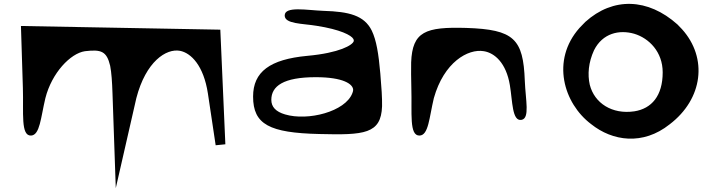

<svg xmlns="http://www.w3.org/2000/svg" viewBox="-20 -691 3723 990"><path d="M88 -557 98 -237C102 -109 86 10 140 8C186 6 190 -85 214 -185C247 -315 343 -416 418 -427C502 -437 530 -427 548 -352C555 -316 558 -269 560 -211L577 279L683 -185C732 -374 837 -442 908 -429C965 -418 1030 -353 1052 -209L1092 58L1142 53C1133 -144 1125 -341 1116 -538H1115Z M1626 0C1858 6 1945 0 1950 -143C1951 -186 1947 -241 1941 -312C1932 -414 1921 -483 1897 -533C1858 -612 1779 -631 1649 -635C1564 -638 1448 -661 1448 -611C1448 -567 1540 -570 1612 -558C1735 -539 1792 -509 1802 -490C1804 -486 1805 -482 1804 -479C1799 -459 1731 -418 1564 -403C1372 -385 1285 -321 1285 -193C1285 -49 1370 -6 1626 0ZM1608 -293C1751 -293 1801 -257 1801 -227C1801 -222 1799 -217 1797 -211C1761 -115 1567 -66 1450 -101C1402 -115 1379 -140 1379 -176C1379 -247 1441 -293 1608 -293Z M2101 -237C2105 -108 2089 9 2143 8C2190 7 2193 -85 2217 -185C2269 -370 2393 -441 2475 -427C2531 -418 2590 -366 2609 -252C2623 -169 2620 -64 2669 -73C2713 -81 2690 -174 2686 -275C2678 -491 2630 -539 2384 -547C2174 -553 2106 -529 2100 -369C2099 -332 2100 -288 2101 -237Z M2968 -547C2820 -380 2886 -158 3028 -51C3138 37 3295 60 3433 -50C3605 -181 3630 -392 3497 -540C3489 -548 3481 -557 3473 -565C3321 -701 3141 -707 2998 -578C2988 -568 2978 -558 2968 -547ZM3043 -432C3087 -520 3173 -539 3250 -517C3327 -494 3397 -423 3397 -318C3397 -197 3340 -131 3251 -117C3136 -100 3045 -159 3021 -254C3009 -307 3014 -369 3043 -432Z"/></svg>

Font: Venom Sans
Style: Bd
Weight: 700
Version: Version 1.001